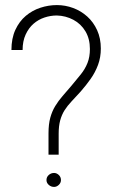

<svg xmlns="http://www.w3.org/2000/svg" viewBox="-20 -729 446 756"><path d="M25 -532H69Q69 -567 81 -593Q93 -619 112 -635.5Q131 -652 155 -660Q179 -668 204 -668Q239 -667 269 -651Q299 -635 316.5 -605.5Q334 -576 334 -536Q334 -505 324.5 -481Q315 -457 298 -436Q281 -415 261 -391Q243 -370 226.5 -351Q210 -332 197.5 -311.5Q185 -291 178 -265.5Q171 -240 171 -204V-120H211V-203Q211 -233 217 -255Q223 -277 234 -294.5Q245 -312 261.5 -329.5Q278 -347 298 -369Q319 -393 337 -418.5Q355 -444 366 -473.5Q377 -503 377 -538Q377 -578 362.5 -610Q348 -642 323.5 -664Q299 -686 268 -697.5Q237 -709 204 -709Q171 -709 139 -698.5Q107 -688 81.5 -666.5Q56 -645 40.5 -611.5Q25 -578 25 -532ZM193 -48Q181 -48 172 -40Q163 -32 163 -20Q163 -9 172 -1Q181 7 193 7Q203 7 211.5 -1Q220 -9 220 -20Q220 -32 211.5 -40Q203 -48 193 -48Z"/></svg>

Font: Advent Pro Light
Style: Regular
Weight: 300
Version: Version 3.000